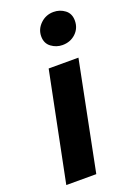

<svg xmlns="http://www.w3.org/2000/svg" viewBox="-140 -771 569 824"><g transform="rotate(-20 145.0 -358.5)"><path d="M14 0 114 -496H250L151 0ZM205 -570Q177 -570 154 -587Q131 -604 131 -636Q131 -669 156 -693Q181 -717 216 -717Q245 -717 267.5 -700Q290 -683 290 -651Q290 -616 265.5 -593Q241 -570 205 -570Z"/></g></svg>

Font: Source Sans 3
Style: Bold Italic
Weight: 700
Italic angle: -11°
Designer: Paul D. Hunt
Foundry: Adobe
Version: Version 3.052;hotconv 1.1.0;makeotfexe 2.6.0